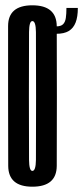

<svg xmlns="http://www.w3.org/2000/svg" viewBox="-20 -700 314 724"><path d="M102 4Q193.5 4 194 -74.5Q194.5 -153 194.5 -337.5Q194.5 -521.5 194 -600.8Q193.5 -680 102 -680Q10.5 -680 10.5 -601.5Q10.5 -523 10.5 -337.5Q10.5 -153 11 -74.5Q11.5 4 102 4ZM102 -55.5Q90 -55.5 89.5 -97.2Q89 -139 89 -337.5Q89 -538 89.5 -579.2Q90 -620.5 102 -620.5Q115 -620.5 115.5 -579.2Q116 -538 116 -337.5Q116 -139 115.5 -97.2Q115 -55.5 102 -55.5ZM191.5 -600.5V-572.5Q222 -572.5 239.5 -583.2Q257 -594 265.2 -615.2Q273.5 -636.5 273.5 -670H230.5Q230.5 -647.5 228.2 -632.2Q226 -617 218 -608.8Q210 -600.5 191.5 -600.5Z"/></svg>

Font: Anybody UltraCondensed
Style: Regular
Weight: 400
Width: 1
Version: Version 1.113;gftools[0.9.25]